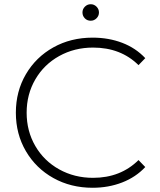

<svg xmlns="http://www.w3.org/2000/svg" viewBox="-20 -883 756 908"><path d="M55 -350Q55 -451 102.5 -532Q150 -613 232.5 -659Q315 -705 418 -705Q494 -705 558 -680.5Q622 -656 667 -608L635 -575Q551 -658 420 -658Q332 -658 260 -618Q188 -578 147 -507.5Q106 -437 106 -350Q106 -263 147 -192.5Q188 -122 260 -82Q332 -42 420 -42Q550 -42 635 -126L667 -93Q622 -45 557.5 -20Q493 5 418 5Q315 5 232.5 -41Q150 -87 102.5 -168Q55 -249 55 -350ZM370 -824Q370 -840 381.5 -851.5Q393 -863 409 -863Q425 -863 436.5 -851.5Q448 -840 448 -824Q448 -808 436.5 -796.5Q425 -785 409 -785Q392 -785 381 -796.5Q370 -808 370 -824Z"/></svg>

Font: Idrija Light
Style: Regular
Weight: 300
Designer: Julieta Ulanovsky
Foundry: Julieta Ulanovsky
Version: Version 7.200